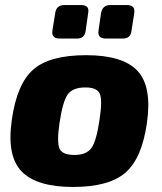

<svg xmlns="http://www.w3.org/2000/svg" viewBox="-20 -730 642 762"><path d="M417 -710H484Q517 -710 513 -679L502 -609Q499 -577 468 -577H400Q366 -577 371 -609L381 -678Q387 -710 417 -710ZM236 -710H301Q336 -710 330 -679L320 -608Q316 -577 286 -577H217Q183 -577 188 -609L199 -677Q203 -710 236 -710ZM322 -511Q468 -511 526 -448.5Q584 -386 563 -241Q543 -101 477.5 -44.5Q412 12 270 12Q125 12 65.5 -50Q6 -112 27 -255Q47 -397 112 -454Q177 -511 322 -511ZM319 -383Q269 -383 249 -355.5Q229 -328 216 -241Q205 -164 216.5 -139.5Q228 -115 276 -115Q323 -115 343 -143Q363 -171 375 -255Q387 -333 376 -358Q365 -383 319 -383Z"/></svg>

Font: Exo 2.0 Extra Bold
Style: Italic
Weight: 800
Italic angle: -8°
Designer: Natanael Gama
Version: Version 1.001;PS 001.001;hotconv 1.0.70;makeotf.lib2.5.58329